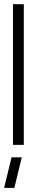

<svg xmlns="http://www.w3.org/2000/svg" viewBox="-20 -704 175 933"><path d="M0 209 36.1 60.5H85.9L49.8 209ZM43 0V-683.6H95.7V0Z"/></svg>

Font: Post No Bills Jaffna
Style: Regular
Weight: 400
Designer: Kosala Senevirathne, Siva Puranthara, Lasantha Premarathna, Tharique Azeez
Foundry: Mooniak
Version: Version 1.220 ; ttfautohint (v1.6)